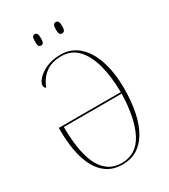

<svg xmlns="http://www.w3.org/2000/svg" viewBox="-219 -1004 982 1116"><g transform="rotate(-30 272.0 -446.0)"><path d="M268 10Q207 10 165.5 -17.5Q124 -45 98.5 -94Q73 -143 61.5 -207.5Q50 -272 50 -345V-360H466Q465 -465 443.5 -544.5Q422 -624 379 -669Q336 -714 271 -714Q205 -714 164 -683Q123 -652 104 -599Q91 -604 91 -621Q91 -639 112.5 -663Q134 -687 174.5 -705.5Q215 -724 271 -724Q343 -724 393 -678Q443 -632 468.5 -552Q494 -472 494 -369Q493 -188 434.5 -89Q376 10 268 10ZM267 0Q365 0 413.5 -93Q462 -186 466 -350H78Q78 -279 87 -216Q96 -153 117 -104.5Q138 -56 175 -28Q212 0 267 0ZM342 -826Q331 -826 326 -834Q321 -842 321 -863Q321 -884 326 -893Q331 -902 342 -902Q353 -902 358 -893Q363 -884 363 -863Q363 -842 358 -834Q353 -826 342 -826ZM201 -826Q190 -826 185.5 -834Q181 -842 181 -863Q181 -884 185.5 -893Q190 -902 201 -902Q211 -902 216 -893Q221 -884 221 -863Q221 -842 216 -834Q211 -826 201 -826Z"/></g></svg>

Font: Noto Serif Display Condensed Thin
Style: Regular
Weight: 100
Width: 3
Designer: Monotype Design Team
Foundry: Monotype Imaging Inc.
Version: Version 2.009